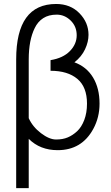

<svg xmlns="http://www.w3.org/2000/svg" viewBox="-20 -765 567 985"><path d="M426.3 -233.4Q426.3 -318.8 376.7 -360.4Q327.1 -401.9 239.3 -401.9V-456.5Q303.2 -466.8 338.4 -502.7Q373.5 -538.6 373.5 -584Q373.5 -629.4 342.5 -659.7Q311.5 -689.9 270.8 -689.9Q230 -689.9 201.9 -671.9Q173.8 -653.8 158.2 -621.1Q127.4 -559.1 127.4 -460.4V-158.7Q147.5 -114.3 190.2 -81.8Q232.9 -49.3 267.6 -49.3Q302.2 -49.3 327.6 -60.1Q353 -70.8 375.7 -91.8Q398.4 -112.8 412.4 -149.7Q426.3 -186.5 426.3 -233.4ZM127.4 -52.7V200.2H63V-460.4Q63 -744.6 268.1 -744.6Q341.3 -744.6 387.7 -697Q434.1 -649.4 434.1 -586.4Q434.1 -550.3 416.3 -512.2Q398.4 -474.1 361.8 -445.3Q424.3 -422.4 457.5 -367.2Q490.7 -312 490.7 -233.4Q490.7 -162.6 458.5 -103.5Q399.4 5.4 275.9 5.4Q185.5 5.4 127.4 -52.7Z"/></svg>

Font: News Cycle
Style: Regular
Weight: 500
Version: Version 0.5.2